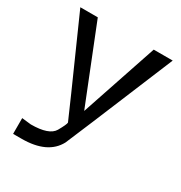

<svg xmlns="http://www.w3.org/2000/svg" viewBox="-171 -849 926 981"><g transform="rotate(30 292.0 -359.0)"><path d="M453 -725 302 -276 123 -725H20Q260 -186 260 -183Q260 -172 234 -126Q207 -80 100 -80Q96 -81 46 -86V7H96Q249 7 300 -89Q307 -102 565 -725Z"/></g></svg>

Font: Sawarabi Gothic
Style: Regular
Weight: 400
Designer: mshio (mshio@users.sourceforge.jp)
Version: Version 20141215